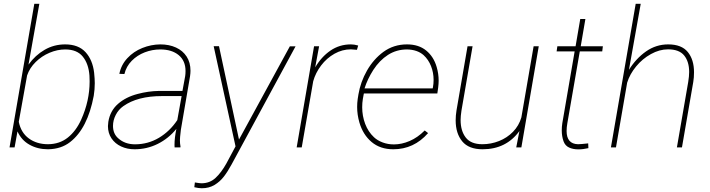

<svg xmlns="http://www.w3.org/2000/svg" viewBox="-20 -770 3711 1003"><path d="M71.3 -83.5 56.2 0H29.8L159.2 -750H185.5L128.9 -432.6Q164.6 -481.9 213.4 -510Q262.2 -538.1 320.3 -538.1Q389.6 -538.1 426.8 -497.6Q463.9 -457 471.7 -390.1Q475.1 -357.9 475.1 -335.4Q475.1 -303.2 469.7 -269.5Q437.5 -98.6 346.2 -27.8Q299.3 8.8 231 9.8Q177.2 9.8 134.8 -13.7Q92.3 -37.1 71.3 -83.5ZM121.6 -376 78.1 -133.8Q89.4 -77.1 130.6 -46.9Q171.9 -16.6 231 -16.6Q291.5 -17.1 334.5 -51.5Q377.4 -85.9 404.3 -145.5Q448.2 -243.2 448.2 -344.7Q448.2 -354.5 447.3 -375Q442.9 -436.5 412.6 -474.1Q382.3 -511.7 320.8 -511.7Q279.8 -511.7 238.8 -494.4Q197.8 -477.1 166.3 -446Q134.8 -415 121.6 -376Z M892.1 0 891.6 -13.2Q891.6 -50.3 901.4 -96.7Q860.4 -46.4 804 -18.3Q747.6 9.8 683.1 9.8Q644.5 9.8 612.8 -4.9Q581.1 -19.5 562.5 -47.1Q543.9 -74.7 543.9 -111.3Q543.9 -118.2 545.9 -133.8Q555.2 -190.9 596.2 -227.1Q637.2 -263.2 699.2 -279.3Q754.4 -293.9 807.6 -294.9H933.1L947.3 -372.1Q949.2 -384.3 949.2 -398.9Q949.2 -452.6 913.3 -482.2Q877.4 -511.7 817.4 -511.7Q775.4 -511.7 736.1 -496.6Q696.8 -481.4 668.2 -452.4Q639.6 -423.3 629.9 -383.3L603.5 -384.3Q612.8 -431.2 645.3 -466.1Q677.7 -501 723.4 -519.3Q769 -537.6 817.4 -538.1Q863.8 -538.1 899.4 -521.7Q935.1 -505.4 955.1 -474.4Q975.1 -443.4 975.1 -400.4Q975.1 -388.2 972.7 -371.1L924.8 -91.8L920.9 -55.7Q919.9 -43 919.9 -37.1Q919.9 -20.5 922.9 -4.4L922.4 0ZM906.2 -142.6 928.7 -268.1H826.2Q698.2 -268.1 624 -215.3Q599.1 -197.8 584.7 -169.7Q570.3 -141.6 570.3 -112.3Q570.3 -71.8 597.2 -47.9Q632.3 -16.1 685.1 -16.1Q752.9 -16.1 810.1 -50Q867.2 -84 906.2 -142.6Z M995.1 208 998 183.1Q1024.4 187.5 1032.2 187.5Q1075.7 187.5 1106 159.4Q1136.2 131.3 1162.6 84L1210.4 -5.4L1096.2 -528.8H1124L1228.5 -41L1494.1 -527.8H1523.9L1190.4 87.9Q1169.9 126 1149.4 152.6Q1128.9 179.2 1100.3 196.3Q1071.8 213.4 1034.2 213.4Q1017.6 213.4 995.1 208Z M1813 -512.2Q1768.1 -512.2 1727.3 -489.3Q1686.5 -466.3 1657.5 -428Q1628.4 -389.6 1616.2 -345.7L1556.2 0H1529.8L1620.6 -528.3H1647L1626.5 -418Q1658.7 -473.1 1706.1 -505.6Q1753.4 -538.1 1813 -538.1Q1831.1 -538.1 1851.1 -532.2L1844.7 -509.8Z M2216.3 -74.7Q2142.1 9.8 2034.7 9.8Q1966.3 9.8 1921.1 -28.3Q1876 -66.4 1857.4 -130.4Q1845.7 -170.9 1845.7 -211.4Q1845.7 -232.4 1848.6 -252.9L1852.5 -277.3Q1863.3 -341.8 1897.2 -401.4Q1931.2 -460.9 1982.9 -499Q2036.6 -538.1 2106.4 -538.1Q2167 -538.1 2206.3 -506.1Q2245.6 -474.1 2261.2 -419.9Q2271.5 -384.8 2271.5 -348.6Q2271.5 -333 2269 -312.5L2264.6 -281.7H1880.9L1879.4 -274.4L1875.5 -252.9Q1872.1 -232.9 1872.1 -210Q1872.1 -164.1 1887.7 -122.8Q1903.3 -81.5 1933.6 -53.2Q1951.7 -36.1 1979 -25.9Q2006.3 -15.6 2038.1 -15.6Q2078.1 -15.6 2119.9 -33.4Q2161.6 -51.3 2198.7 -88.4ZM1930.2 -404.8Q1899.4 -356.4 1884.3 -308.1H2240.2L2241.7 -314.5Q2245.1 -332 2245.1 -352.5Q2245.1 -390.6 2231.7 -424.6Q2218.3 -458.5 2192.9 -481.9Q2160.2 -510.7 2106.4 -511.7Q2051.3 -511.7 2006.8 -483.2Q1962.4 -454.6 1930.2 -404.8Z M2676.8 0 2693.4 -85.4Q2624 9.8 2501 9.8Q2428.7 9.8 2394.5 -31.7Q2360.4 -73.2 2360.4 -141.6Q2360.4 -166.5 2364.7 -192.9L2422.4 -528.3H2448.7L2390.6 -191.9Q2386.2 -162.1 2386.2 -143.1Q2386.2 -86.4 2413.1 -51.5Q2439.9 -16.6 2500 -16.6Q2544.9 -16.6 2586.9 -33.2Q2628.9 -49.8 2659.9 -81.5Q2690.9 -113.3 2703.6 -156.7L2767.6 -528.3H2794.4L2703.6 0Z M3053.7 3.9Q3026.4 10.3 3001 10.3Q2973.6 10.3 2952.9 0.7Q2932.1 -8.8 2923.8 -32.2Q2914.6 -58.1 2914.6 -89.4Q2914.6 -107.4 2917.5 -126.5L2981.9 -501.5H2887.7L2891.6 -528.3H2986.8L3011.2 -670.9H3038.1L3013.7 -528.3H3129.4L3126 -501.5H3008.8L2943.8 -126.5Q2939.9 -104.5 2939.9 -85.9Q2939.9 -18.1 2999.5 -16.6Q3013.2 -16.6 3052.7 -21Z M3256.3 -338.4 3197.8 0H3171.4L3300.8 -750H3327.1L3265.6 -405.3Q3302.7 -464.8 3355 -501.5Q3407.2 -538.1 3470.7 -538.1Q3540.5 -538.1 3573 -498.3Q3605.5 -458.5 3605.5 -392.6Q3605.5 -364.7 3601.6 -341.8L3542.5 0H3516.1L3575.2 -341.8Q3580.1 -372.1 3580.1 -394Q3580.1 -447.8 3554.2 -480Q3528.3 -512.2 3469.7 -512.2Q3424.8 -512.2 3380.4 -487.5Q3335.9 -462.9 3303 -422.9Q3270 -382.8 3256.3 -338.4Z"/></svg>

Font: Mardoto Thin
Style: Italic
Weight: 250
Italic angle: -12°
Designer: Christian Robertson, Vahan Hovhannisyan
Foundry: Google
Version: Version 1.000